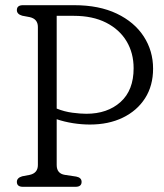

<svg xmlns="http://www.w3.org/2000/svg" viewBox="-20 -720 632 740"><path d="M570 -455.5Q570 -389.5 539 -341.2Q508 -293 453.2 -266.5Q398.5 -240 326.5 -240Q295 -240 261.5 -245.2Q228 -250.5 198.5 -260.5V-84Q198.5 -51 230 -46L273.5 -39.5Q294.5 -35.5 294.5 -19Q294.5 0 271 0H68.5Q45 0 45 -19Q45 -34.5 65.5 -40.5L94.5 -46Q126 -53 126 -84V-616Q126 -647 94.5 -654L65.5 -659.5Q45 -665.5 45 -681Q45 -700 68.5 -700H266Q362 -700 430 -667.5Q498 -635 534 -579.5Q570 -524 570 -455.5ZM198.5 -659V-301.5Q228.5 -289.5 259.5 -285.5Q290.5 -281.5 312.5 -281.5Q394 -281.5 444.5 -326.8Q495 -372 495 -457Q495 -515.5 467.8 -561Q440.5 -606.5 388.8 -632.8Q337 -659 264.5 -659Z"/></svg>

Font: Fraunces 72pt SuperSoft Light
Style: Regular
Weight: 300
Version: Version 1.000;[0bf87f6ff]